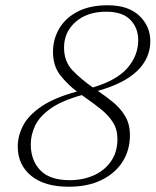

<svg xmlns="http://www.w3.org/2000/svg" viewBox="-20 -700 592 730"><path d="M474 -186Q474 -129 445.8 -84.8Q417.5 -40.5 365.2 -15.2Q313 10 241.5 10Q148.5 10 98 -32Q47.5 -74 47.5 -142.5Q47.5 -183.5 67.8 -222.5Q88 -261.5 137 -295Q186 -328.5 272.5 -352Q236 -379.5 208.8 -414.5Q181.5 -449.5 181.5 -503Q181.5 -551 205.2 -591.5Q229 -632 275.5 -656Q322 -680 389.5 -680Q468 -680 509.8 -640Q551.5 -600 551.5 -543.5Q551.5 -479 502 -430.8Q452.5 -382.5 352 -354.5Q381.5 -334.5 409.8 -311.5Q438 -288.5 456 -258.2Q474 -228 474 -186ZM223.5 -519Q223.5 -466 256 -432.2Q288.5 -398.5 333 -367.5Q425 -395 465.2 -442.2Q505.5 -489.5 505.5 -547Q505.5 -594 475.5 -624.8Q445.5 -655.5 384 -655.5Q311.5 -655.5 267.5 -616.8Q223.5 -578 223.5 -519ZM97 -151Q97 -91 132.8 -53Q168.5 -15 245.5 -15Q295.5 -15 336.8 -33.5Q378 -52 402.2 -87Q426.5 -122 426.5 -171.5Q426.5 -208 409.5 -234.8Q392.5 -261.5 365.2 -283.5Q338 -305.5 307 -327Q303 -330 299 -332.8Q295 -335.5 291 -338.5Q214 -317 171.8 -286.8Q129.5 -256.5 113.2 -221.5Q97 -186.5 97 -151Z"/></svg>

Font: Newsreader Text Light
Style: Italic
Weight: 300
Italic angle: -17°
Designer: Hugues Gentile
Foundry: Production Type
Version: Version 1.001